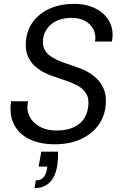

<svg xmlns="http://www.w3.org/2000/svg" viewBox="-20 -732 622 990"><path d="M262 12Q188 12 133.5 -13.5Q79 -39 53 -89Q27 -139 37 -210H125Q115 -166 132 -132Q149 -98 185.5 -78.5Q222 -59 271 -59Q325 -59 361.5 -76.5Q398 -94 416.5 -125.5Q435 -157 436 -199Q437 -226 426.5 -245.5Q416 -265 397.5 -279Q379 -293 354.5 -303Q330 -313 301.5 -322.5Q273 -332 245 -342Q177 -367 144 -408Q111 -449 113 -504Q114 -566 145 -612.5Q176 -659 232 -685.5Q288 -712 361 -712Q426 -712 474 -687.5Q522 -663 545 -619Q568 -575 557 -518H470Q476 -552 462 -580Q448 -608 418.5 -624Q389 -640 349 -640Q305 -640 272 -624.5Q239 -609 220.5 -581Q202 -553 201 -516Q201 -493 210 -476Q219 -459 235 -446.5Q251 -434 273.5 -423.5Q296 -413 323.5 -404Q351 -395 381 -384Q413 -373 439.5 -357Q466 -341 485.5 -319.5Q505 -298 516 -270.5Q527 -243 526 -208Q525 -143 492 -93.5Q459 -44 400 -16Q341 12 262 12ZM158 238 165 198Q190 198 203.5 183.5Q217 169 222 141L224 127H179L193 50H279Q280 70 278.5 89Q277 108 275 124Q264 184 234 211Q204 238 158 238Z"/></svg>

Font: DM Sans 20pt
Style: Italic
Weight: 400
Italic angle: -10°
Version: Version 4.004;gftools[0.9.30]